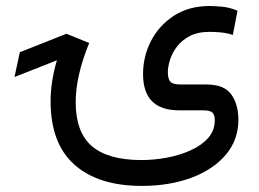

<svg xmlns="http://www.w3.org/2000/svg" viewBox="-20 -375 861 639"><path d="M276.9 -231.9Q231.9 -122.1 231.9 -35.2Q231.9 64.5 285.2 110.8Q338.4 157.2 449.2 157.7Q492.2 157.7 535.4 149.7Q578.6 141.6 614.7 125.2Q650.9 108.9 672.9 84Q694.8 59.1 694.8 25.4Q694.8 7.3 687 -0.2Q679.2 -7.8 656.2 -7.8H576.2Q456.1 -7.8 456.1 -128.4Q456.1 -187.5 482.7 -239Q509.3 -290.5 559.1 -322.8Q608.9 -355 677.7 -355Q691.9 -355 718 -352.8Q744.1 -350.6 770.5 -339.4L754.9 -258.8Q733.9 -265.6 712.9 -267.3Q691.9 -269 677.7 -269Q637.7 -269 610.8 -254.6Q584 -240.2 568.1 -218.8Q552.2 -197.3 545.4 -174.6Q538.6 -151.9 538.6 -134.8Q538.6 -113.3 546.6 -103.5Q554.7 -93.8 581.1 -93.8H668.9Q727.1 -93.3 750.2 -60.1Q773.4 -26.9 773.4 23.4Q773.4 90.8 731.2 140.4Q689 189.9 616.2 216.8Q543.5 243.7 451.7 243.7Q307.6 243.7 228 173.3Q148.4 103 148.4 -38.6Q148.4 -103 169.4 -174.3L28.3 -118.7L45.9 -201.2L201.2 -262.7Z"/></svg>

Font: Vazir WOL-UI
Style: Regular-WOL-UI
Weight: 400
Designer: Saber Rastikerdar
Foundry: Saber Rastikerdar
Version: Version 30.1.0